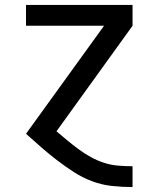

<svg xmlns="http://www.w3.org/2000/svg" viewBox="-20 -540 640 775"><path d="M514 215Q472 215 431 210.5Q390 206 351.5 191.5Q313 177 278 154.5Q243 132 210.5 107Q178 82 147 55Q116 28 85 0L400 -436H85V-520H515V-436L208 -10Q230 9 252 27Q274 45 297.5 62.5Q321 80 346.5 94Q372 108 399.5 117Q427 126 456 128.5Q485 131 514 131H515V215Z"/></svg>

Font: Zed Mono Medium Extended
Style: Regular
Weight: 500
Width: 7
Monospace: yes
Designer: Belleve Invis
Foundry: Belleve Invis
Version: Version 1.0.0; ttfautohint (v1.8.4)